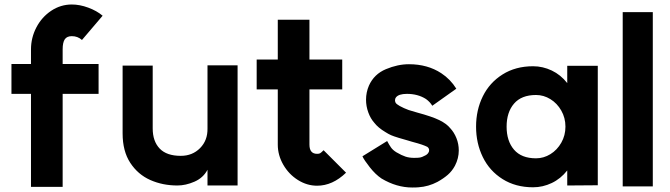

<svg xmlns="http://www.w3.org/2000/svg" viewBox="-20 -812 2983 855"><path d="M118 20V-394H31V-527H118V-592Q118 -644 142 -690Q166 -736 208 -764Q250 -792 300 -792Q335 -792 373 -778Q411 -764 437 -742L345 -634Q326 -651 300 -651Q278 -651 268.5 -637Q259 -623 259 -592V-527H419V-394H259V20Z M785 -118Q837 -118 871 -152.5Q905 -187 904 -240V-521H1038V14H904V-56Q885 -20 846 -3Q807 14 770 14Q704 14 649 -10.5Q594 -35 560 -87Q526 -139 526 -218V-520H660V-240Q660 -183 691 -150.5Q722 -118 785 -118Z M1392 15Q1347 15 1306.5 -10.5Q1266 -36 1241.5 -78.5Q1217 -121 1217 -168V-414H1123V-547H1217V-724H1358V-547H1504V-414H1358V-168Q1358 -127 1392 -127Q1401 -127 1405.5 -129.5Q1410 -132 1421 -143L1521 -43Q1461 15 1392 15Z M1877 -371Q1841 -394 1792 -394Q1755 -394 1743 -378Q1739 -373 1739 -365Q1739 -360 1742 -354Q1746 -348 1760 -340Q1778 -330 1800 -322L1837 -311Q1904 -293 1936.5 -277Q1969 -261 1985 -241Q2002 -223 2012.5 -197Q2023 -171 2023 -142Q2023 -107 2006 -74Q1993 -50 1974 -33.5Q1955 -17 1928 -2Q1888 19 1844 22Q1835 23 1816 23Q1746 23 1679 -17Q1652 -35 1626.5 -67.5Q1601 -100 1594 -116L1704 -184Q1713 -167 1721 -155.5Q1729 -144 1745 -134Q1769 -120 1786 -114.5Q1803 -109 1824 -109Q1842 -109 1850.5 -110.5Q1859 -112 1870 -118Q1882 -123 1887 -131Q1891 -136 1891 -143Q1891 -152 1883 -158Q1873 -163 1858.5 -168Q1844 -173 1814 -181L1794 -187L1756 -198Q1733 -205 1721.5 -210Q1710 -215 1696 -224Q1664 -243 1647 -265Q1630 -284 1620 -311.5Q1610 -339 1610 -368Q1610 -401 1623 -431Q1646 -482 1698.5 -504Q1751 -526 1801 -526Q1884 -526 1945 -486Q1986 -459 2012 -417L1905 -341Q1895 -358 1877 -371Z M2498 -248Q2498 -287 2479.5 -319.5Q2461 -352 2431 -370.5Q2401 -389 2367 -389Q2302 -389 2269 -350.5Q2236 -312 2236 -248Q2236 -184 2269 -145.5Q2302 -107 2367 -107Q2401 -107 2431 -125.5Q2461 -144 2479.5 -176.5Q2498 -209 2498 -248ZM2354 -517Q2397 -517 2437 -498Q2477 -479 2506 -442V-519H2642V13L2506 14V-53Q2477 -16 2437 3Q2397 22 2354 22Q2276 22 2218 -14.5Q2160 -51 2130 -112.5Q2100 -174 2100 -248Q2100 -322 2130 -383Q2160 -444 2218 -480.5Q2276 -517 2354 -517Z M2887 -758V18H2753V-758Z"/></svg>

Font: SUIT ExtraBold
Style: Regular
Weight: 800
Designer: Sunn Youn; Korean Glyphs from Source Han Sans (Sandoll Communications; Soo-young Jang, Joo-yeon Kang)
Foundry: Sunn
Version: Version 1.008